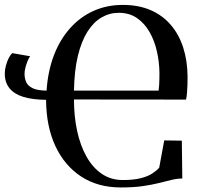

<svg xmlns="http://www.w3.org/2000/svg" viewBox="-20 -772 848 802"><path d="M739.5 -184.5 741.5 -26.5Q718.5 -26 695 -20.2Q671.5 -14.5 642.8 -7.2Q614 0 575.8 5.5Q537.5 11 484.5 11Q389 11 319.2 -34.5Q249.5 -80 211.2 -162.2Q173 -244.5 172.5 -355Q117 -355.5 78.5 -367Q40 -378.5 20 -403Q0 -427.5 0 -464.5Q0 -481.5 5 -499.2Q10 -517 17.2 -531Q24.5 -545 32 -550L106 -537Q101 -531 95.5 -517.8Q90 -504.5 86.2 -489.8Q82.5 -475 82.5 -464.5Q82.5 -445.5 89.2 -429.5Q96 -413.5 115.8 -403.8Q135.5 -394 174.5 -393.5Q180 -475 205.2 -541Q230.5 -607 272.8 -654.2Q315 -701.5 370.8 -726.5Q426.5 -751.5 493 -751.5Q558.5 -751.5 608.5 -730Q658.5 -708.5 693 -668.5Q727.5 -628.5 745.2 -573.5Q763 -518.5 763.5 -451.5Q763.5 -435.5 763 -418Q762.5 -400.5 761.2 -384.2Q760 -368 757 -356L289 -356.5Q289 -286 302.2 -225Q315.5 -164 341.2 -118Q367 -72 405 -46Q443 -20 493 -20Q537.5 -20 567.2 -27.5Q597 -35 615.5 -47Q634 -59 645 -71.5L666 -185.5ZM289 -393.5H642.5Q644 -403.5 644.8 -416.8Q645.5 -430 645.8 -443.8Q646 -457.5 646 -468.5Q645.5 -513 635.5 -557.2Q625.5 -601.5 604.8 -638Q584 -674.5 552.2 -696.5Q520.5 -718.5 476 -718.5Q437.5 -718.5 404 -699Q370.5 -679.5 345.2 -639.5Q320 -599.5 305.2 -538.2Q290.5 -477 289 -393.5Z"/></svg>

Font: Merriweather 120pt
Style: Regular
Weight: 400
Version: Version 2.100